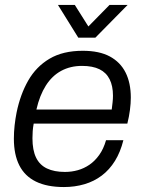

<svg xmlns="http://www.w3.org/2000/svg" viewBox="-20 -743 581 775"><path d="M238 12Q170 12 125 -10Q80 -32 58 -75.5Q36 -119 36 -183Q36 -210 39 -237Q42 -264 47 -289Q62 -362 94 -418Q126 -474 180 -506Q234 -538 314 -538Q381 -538 423.5 -515Q466 -492 487 -450Q508 -408 508 -349Q508 -326 504.5 -299Q501 -272 494 -244H116Q113 -228 112 -213.5Q111 -199 111 -185Q111 -137 125.5 -107Q140 -77 169.5 -63Q199 -49 242 -49Q269 -49 294 -56Q319 -63 341 -78Q363 -93 380.5 -117.5Q398 -142 408 -177H478Q466 -129 444 -93.5Q422 -58 391 -34.5Q360 -11 321 0.5Q282 12 238 12ZM127 -301H431Q433 -317 434.5 -330.5Q436 -344 436 -357Q436 -396 422.5 -423Q409 -450 381.5 -463.5Q354 -477 311 -477Q264 -477 227 -457Q190 -437 165 -397.5Q140 -358 127 -301ZM495 -723 365 -591H296L214 -723H282L352 -612H313L422 -723Z"/></svg>

Font: Archivo SemiBold Light
Style: Italic
Weight: 300
Italic angle: -10°
Version: Version 2.001